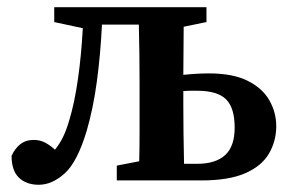

<svg xmlns="http://www.w3.org/2000/svg" viewBox="-20 -499 811 531"><path d="M87 12Q53 12 32.5 -7.5Q12 -27 12 -68Q21 -88 36 -100Q51 -112 73 -112Q91 -112 105 -104.5Q119 -97 132 -85Q145 -101 154.5 -120.5Q164 -140 172 -168Q186 -214 195.5 -280Q205 -346 209 -421L130 -438V-479H551V-438L488 -425Q488 -394 487.5 -359Q487 -324 487 -292Q506 -294 524 -295Q542 -296 558 -296Q624 -296 665 -275.5Q706 -255 725 -221.5Q744 -188 744 -150Q744 -109 724 -74.5Q704 -40 658.5 -20Q613 0 537 0H303V-41L365 -53Q366 -90 366 -133.5Q366 -177 366 -210V-269Q366 -304 365.5 -349Q365 -394 364 -431H262Q258 -349 248 -274.5Q238 -200 220 -138Q194 -51 159 -19.5Q124 12 87 12ZM487 -210Q487 -176 487.5 -130Q488 -84 489 -46H526Q576 -46 602.5 -70Q629 -94 629 -146Q629 -201 605 -224.5Q581 -248 526 -248Q516 -248 506.5 -248Q497 -248 487 -247Z"/></svg>

Font: Source Serif Pro Semibold
Style: Regular
Weight: 600
Designer: Frank Grießhammer
Foundry: Adobe Systems Incorporated
Version: Version 3.000;hotconv 1.0.109;makeotfexe 2.5.65596